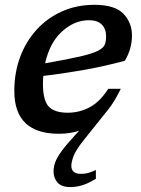

<svg xmlns="http://www.w3.org/2000/svg" viewBox="-20 -545 588 798"><path d="M431.5 -92 331.5 33Q296 77 286.2 102.5Q276.5 128 276.5 144Q276.5 177.5 316.5 177.5Q331.5 177.5 345 174.2Q358.5 171 378.5 161.5V198Q345.5 218 321.2 225.2Q297 232.5 272 232.5Q235.5 232.5 219 213.5Q202.5 194.5 202.5 167.5Q202.5 148.5 209.8 128.8Q217 109 236.8 82.2Q256.5 55.5 293.5 15L309 -1.5Q288.5 5 267.5 8Q246.5 11 224.5 11Q39.5 11 39.5 -167Q39.5 -243.5 64 -308.8Q88.5 -374 133 -422.5Q177.5 -471 238.5 -498Q299.5 -525 372.5 -525Q457 -525 492.8 -488Q528.5 -451 528.5 -397.5Q528.5 -342 499 -292.5Q414.5 -269.5 326.5 -254Q238.5 -238.5 160 -229.5Q158.5 -213.5 158.5 -196.5Q158.5 -128 182.5 -102.2Q206.5 -76.5 261.5 -76.5Q310 -76.5 352.8 -99.2Q395.5 -122 430 -176H482Q458 -126 431.5 -92ZM350 -461Q289 -461 237.8 -414.2Q186.5 -367.5 167.5 -282Q260 -298 311.8 -310Q363.5 -322 386.8 -333.8Q410 -345.5 415.5 -359.8Q421 -374 421 -394Q421 -424.5 403.2 -442.8Q385.5 -461 350 -461Z"/></svg>

Font: Newsreader Caption Medium
Style: Italic
Weight: 500
Italic angle: -17°
Designer: Hugues Gentile
Foundry: Production Type
Version: Version 1.001